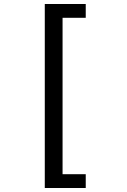

<svg xmlns="http://www.w3.org/2000/svg" viewBox="-20 -819 642 971"><path d="M206.5 -798.8H413.6V-729H296.4V62H413.6V131.8H206.5Z"/></svg>

Font: Hack
Style: Regular
Weight: 400
Monospace: yes
Designer: Christopher Simpkins
Foundry: Christopher Simpkins
Version: Version 2.019; ttfautohint (v1.4.1) -l 4 -r 80 -G 350 -x 0 -